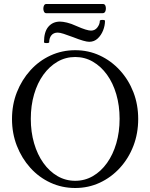

<svg xmlns="http://www.w3.org/2000/svg" viewBox="-20 -927 751 960"><path d="M356 13Q290 13 232.5 -13.5Q175 -40 132 -87.5Q89 -135 64.5 -197.5Q40 -260 40 -332Q40 -404 64.5 -466Q89 -528 132 -575.5Q175 -623 232.5 -649.5Q290 -676 356 -676Q422 -676 479 -649.5Q536 -623 579.5 -575.5Q623 -528 647 -466Q671 -404 671 -332Q671 -260 647 -197.5Q623 -135 579.5 -87.5Q536 -40 479 -13.5Q422 13 356 13ZM356 -23Q404 -23 444.5 -46.5Q485 -70 515 -112Q545 -154 561.5 -210.5Q578 -267 578 -333Q578 -399 561.5 -455.5Q545 -512 515 -553.5Q485 -595 444.5 -618.5Q404 -642 356 -642Q308 -642 267.5 -618.5Q227 -595 197 -553.5Q167 -512 150.5 -455.5Q134 -399 134 -333Q134 -267 150.5 -210.5Q167 -154 197 -112Q227 -70 267.5 -46.5Q308 -23 356 -23ZM426 -718Q404 -718 346 -741Q317 -752 298 -758Q279 -764 269 -764Q248 -764 237 -750.5Q226 -737 226 -716Q226 -713 219.5 -712Q213 -711 206.5 -712Q200 -713 200 -716Q200 -768 222 -793.5Q244 -819 280 -819Q294 -819 315 -814Q336 -809 362 -797Q389 -785 407 -779.5Q425 -774 435 -774Q455 -774 467 -790Q479 -806 479 -822Q479 -826 485.5 -827Q492 -828 498.5 -827Q505 -826 505 -823Q505 -799 495.5 -775Q486 -751 468.5 -734.5Q451 -718 426 -718ZM211 -861Q202 -861 198.5 -872.5Q195 -884 198.5 -895.5Q202 -907 211 -907H495Q505 -907 508 -895.5Q511 -884 507.5 -872.5Q504 -861 493 -861Z"/></svg>

Font: Junicode VF
Style: Regular
Weight: 400
Designer: Peter S. Baker
Version: Version 2.213